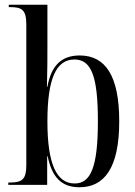

<svg xmlns="http://www.w3.org/2000/svg" viewBox="-20 -780 569 810"><path d="M315 10C420 10 483 -71 483 -268C483 -460 425 -546 316 -546C239 -546 196 -503 180 -414H178C180 -482 180 -538 180 -574V-760H17V-750H22C72 -750 91 -739 91 -677V-84C91 -25 75 -10 23 -10H15V0H179V-121H181C199 -34 238 10 315 10ZM295 -6C219 -6 180 -87 180 -268C180 -446 216 -529 294 -529C366 -529 393 -457 393 -268C393 -73 362 -6 295 -6Z"/></svg>

Font: Noto Serif Display Condensed
Style: Regular
Weight: 400
Width: 3
Designer: Monotype Design Team
Foundry: Monotype Imaging Inc.
Version: Version 2.009